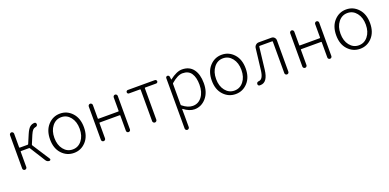

<svg xmlns="http://www.w3.org/2000/svg" viewBox="-4 -1437 5202 2569"><g transform="rotate(-20 2597.5 -153.0)"><path d="M332 -287.1Q329.1 -280.3 333 -273.4L492.2 -27.3Q496.1 -22.5 496.1 -17.6Q496.1 -13.7 493.2 -8.8Q488.3 0 477.5 0Q446.3 0 428.7 -27.3L290 -248Q286.1 -253.9 278.3 -253.9H165Q158.2 -253.9 158.2 -247.1V-29.3Q158.2 -16.6 149.4 -8.3Q140.6 0 128.9 0Q117.2 0 108.4 -8.3Q99.6 -16.6 99.6 -29.3V-503.9Q99.6 -515.6 108.4 -524.4Q117.2 -533.2 128.9 -533.2Q140.6 -533.2 149.4 -524.4Q158.2 -515.6 158.2 -503.9V-310.5Q158.2 -302.7 165 -302.7H276.4Q284.2 -302.7 287.1 -309.6L338.9 -431.6Q367.2 -498 395.5 -522.5Q424.8 -546.9 463.9 -546.9Q475.6 -546.9 481.9 -536.6Q488.3 -526.4 486.3 -513.7Q481.4 -491.2 451.2 -487.3Q432.6 -484.4 416.5 -466.8Q400.4 -449.2 381.8 -406.2Z M583 -265.6Q583 -394.5 653.3 -470.7Q723.6 -546.9 824.7 -546.9Q925.8 -546.9 995.6 -470.7Q1065.4 -394.5 1065.4 -265.6Q1065.4 -137.7 995.6 -62.5Q925.8 12.7 824.7 12.7Q723.6 12.7 653.3 -62.5Q583 -137.7 583 -265.6ZM695.3 -101.1Q746.1 -37.1 824.7 -37.1Q903.3 -37.1 954.1 -101.1Q1004.9 -165 1004.9 -266.1Q1004.9 -367.2 954.1 -431.6Q903.3 -496.1 824.7 -496.1Q746.1 -496.1 695.3 -431.6Q644.5 -367.2 644.5 -266.1Q644.5 -165 695.3 -101.1Z M1220.7 -29.3V-503.9Q1220.7 -515.6 1229.5 -524.4Q1238.3 -533.2 1250 -533.2Q1261.7 -533.2 1270.5 -524.4Q1279.3 -515.6 1279.3 -503.9V-313.5Q1279.3 -305.7 1286.1 -305.7H1568.4Q1576.2 -305.7 1576.2 -313.5V-503.9Q1576.2 -515.6 1584.5 -524.4Q1592.8 -533.2 1605 -533.2Q1617.2 -533.2 1625.5 -524.4Q1633.8 -515.6 1633.8 -503.9V-29.3Q1633.8 -16.6 1625.5 -8.3Q1617.2 0 1605 0Q1592.8 0 1584.5 -8.3Q1576.2 -16.6 1576.2 -29.3V-246.1Q1576.2 -252.9 1568.4 -252.9H1286.1Q1279.3 -252.9 1279.3 -246.1V-29.3Q1279.3 -16.6 1270.5 -8.3Q1261.7 0 1250 0Q1238.3 0 1229.5 -8.3Q1220.7 -16.6 1220.7 -29.3Z M1950.2 -29.3V-476.6Q1950.2 -484.4 1943.4 -484.4H1787.1Q1776.4 -484.4 1769.5 -491.2Q1762.7 -498 1762.7 -508.3Q1762.7 -518.6 1769.5 -525.9Q1776.4 -533.2 1787.1 -533.2H2172.9Q2182.6 -533.2 2189.9 -525.9Q2197.3 -518.6 2197.3 -508.3Q2197.3 -498 2189.9 -491.2Q2182.6 -484.4 2172.9 -484.4H2016.6Q2009.8 -484.4 2009.8 -476.6V-29.3Q2009.8 -17.6 2001 -8.8Q1992.2 0 1980 0Q1967.8 0 1959 -8.8Q1950.2 -17.6 1950.2 -29.3Z M2325.2 211.9V-505.9Q2325.2 -516.6 2332.5 -523.4Q2339.8 -530.3 2349.6 -530.3Q2359.4 -530.3 2367.2 -523.4Q2375 -516.6 2376 -506.8L2380.9 -465.8Q2380.9 -464.8 2381.8 -464.8Q2382.8 -464.8 2383.8 -465.8Q2485.4 -543.9 2560.5 -543.9Q2665 -543.9 2719.7 -471.2Q2774.4 -398.4 2774.4 -272.5Q2774.4 -140.6 2706.1 -62.5Q2637.7 15.6 2540 15.6Q2468.8 15.6 2388.7 -44.9Q2386.7 -45.9 2384.8 -44.9Q2382.8 -43.9 2382.8 -42L2383.8 48.8V211.9Q2383.8 223.6 2375 232.4Q2366.2 241.2 2354.5 241.2Q2342.8 241.2 2334 232.4Q2325.2 223.6 2325.2 211.9ZM2534.2 -35.2Q2613.3 -35.2 2663.1 -100.6Q2712.9 -166 2712.9 -272.5Q2712.9 -375 2673.8 -434.1Q2634.8 -493.2 2549.8 -493.2Q2481.4 -493.2 2388.7 -413.1Q2383.8 -408.2 2383.8 -401.4V-107.4Q2383.8 -100.6 2389.6 -95.7Q2463.9 -35.2 2534.2 -35.2Z M2885.7 -265.6Q2885.7 -394.5 2956.1 -470.7Q3026.4 -546.9 3127.4 -546.9Q3228.5 -546.9 3298.3 -470.7Q3368.2 -394.5 3368.2 -265.6Q3368.2 -137.7 3298.3 -62.5Q3228.5 12.7 3127.4 12.7Q3026.4 12.7 2956.1 -62.5Q2885.7 -137.7 2885.7 -265.6ZM2998 -101.1Q3048.8 -37.1 3127.4 -37.1Q3206.1 -37.1 3256.8 -101.1Q3307.6 -165 3307.6 -266.1Q3307.6 -367.2 3256.8 -431.6Q3206.1 -496.1 3127.4 -496.1Q3048.8 -496.1 2998 -431.6Q2947.3 -367.2 2947.3 -266.1Q2947.3 -165 2998 -101.1Z M3478.5 12.7Q3470.7 12.7 3463.9 12.7Q3452.1 11.7 3446.3 1Q3442.4 -5.9 3442.4 -13.7Q3442.4 -17.6 3443.4 -21.5Q3448.2 -43 3477.5 -44.9Q3537.1 -49.8 3550.8 -173.8Q3557.6 -231.4 3570.3 -335.9Q3583 -440.4 3586.9 -475.6Q3589.8 -500 3608.4 -516.6Q3627 -533.2 3651.4 -533.2H3832Q3856.4 -533.2 3873 -516.1Q3889.6 -499 3889.6 -475.6V-29.3Q3889.6 -16.6 3881.3 -8.3Q3873 0 3860.8 0Q3848.6 0 3840.3 -8.3Q3832 -16.6 3832 -29.3V-476.6Q3832 -484.4 3824.2 -484.4H3647.5Q3639.6 -484.4 3638.7 -476.6Q3628.9 -383.8 3601.6 -161.1Q3581.1 12.7 3478.5 12.7Z M4088.9 -29.3V-503.9Q4088.9 -515.6 4097.7 -524.4Q4106.4 -533.2 4118.2 -533.2Q4129.9 -533.2 4138.7 -524.4Q4147.5 -515.6 4147.5 -503.9V-313.5Q4147.5 -305.7 4154.3 -305.7H4436.5Q4444.3 -305.7 4444.3 -313.5V-503.9Q4444.3 -515.6 4452.6 -524.4Q4460.9 -533.2 4473.1 -533.2Q4485.4 -533.2 4493.7 -524.4Q4502 -515.6 4502 -503.9V-29.3Q4502 -16.6 4493.7 -8.3Q4485.4 0 4473.1 0Q4460.9 0 4452.6 -8.3Q4444.3 -16.6 4444.3 -29.3V-246.1Q4444.3 -252.9 4436.5 -252.9H4154.3Q4147.5 -252.9 4147.5 -246.1V-29.3Q4147.5 -16.6 4138.7 -8.3Q4129.9 0 4118.2 0Q4106.4 0 4097.7 -8.3Q4088.9 -16.6 4088.9 -29.3Z M4657.2 -265.6Q4657.2 -394.5 4727.5 -470.7Q4797.9 -546.9 4898.9 -546.9Q5000 -546.9 5069.8 -470.7Q5139.6 -394.5 5139.6 -265.6Q5139.6 -137.7 5069.8 -62.5Q5000 12.7 4898.9 12.7Q4797.9 12.7 4727.5 -62.5Q4657.2 -137.7 4657.2 -265.6ZM4769.5 -101.1Q4820.3 -37.1 4898.9 -37.1Q4977.5 -37.1 5028.3 -101.1Q5079.1 -165 5079.1 -266.1Q5079.1 -367.2 5028.3 -431.6Q4977.5 -496.1 4898.9 -496.1Q4820.3 -496.1 4769.5 -431.6Q4718.8 -367.2 4718.8 -266.1Q4718.8 -165 4769.5 -101.1Z"/></g></svg>

Font: irohamaru Light
Style: Regular
Weight: 200
Designer: [Source Han Sans]
Ryoko NISHIZUKA  (kana & ideographs); Paul D. Hunt (Latin, Greek & Cyrillic); Wenlong ZHANG  (bopomofo
Version: Version 1.01